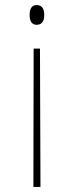

<svg xmlns="http://www.w3.org/2000/svg" viewBox="-20 -562 291 759"><path d="M125 -542C110 -542 97 -533 97 -503C97 -473 110 -464 125 -464C141 -464 155 -473 155 -503C155 -533 141 -542 125 -542ZM138 -370H113L112 177H140Z"/></svg>

Font: Noto Serif Thai SemiCondensed Thin
Style: Regular
Weight: 100
Width: 4
Designer: Monotype Design Team
Foundry: Monotype Imaging Inc.
Version: Version 2.002